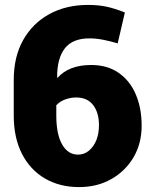

<svg xmlns="http://www.w3.org/2000/svg" viewBox="-20 -741 599 771"><path d="M297.4 10.3Q219.7 10.3 160.2 -24.4Q101.1 -59.1 68.1 -123.5Q35.2 -188 35.2 -276.9V-419.9Q35.2 -513.2 73.2 -580.6Q111.3 -647.9 178.5 -684.6Q245.6 -721.2 333 -721.2Q375.5 -721.2 408.2 -714.1Q440.9 -707 481.4 -690.9L452.6 -566.9Q424.3 -575.2 395.3 -581.1Q366.2 -586.9 338.9 -586.9Q271.5 -586.9 240.2 -546.6Q209 -506.3 209.5 -430.7L210.9 -428.2Q256.3 -480 346.2 -480Q411.1 -480 456.1 -448.7Q501.5 -417.5 525.1 -362.3Q548.8 -307.1 548.8 -235.8Q548.8 -165.5 516.6 -109.9Q483.9 -54.2 427.2 -22Q370.6 10.3 297.4 10.3ZM293 -120.1Q318.4 -120.1 337.4 -136.2Q377.4 -170.9 377.4 -239.3Q377.4 -288.6 354 -319.1Q330.6 -349.6 285.6 -349.6Q263.7 -349.6 241.7 -341.6Q219.7 -333.5 206.1 -318.4V-276.9Q206.1 -201.7 229.5 -160.9Q252.9 -120.1 293 -120.1Z"/></svg>

Font: Hanuman Black
Style: Regular
Weight: 900
Designer: Danh Hong
Version: Version 8.002; ttfautohint (v1.8.3)